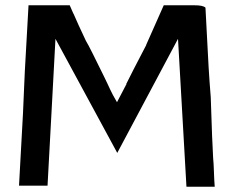

<svg xmlns="http://www.w3.org/2000/svg" viewBox="-20 -704 887 727"><path d="M244 -684 258 -652V-653Q266 -635 277.5 -609Q289 -583 305 -550Q313 -537 330.5 -502Q348 -467 375 -412Q382 -398 387 -387Q392 -376 397 -365.5Q402 -355 408 -343.5Q414 -332 423 -317L459 -386H458Q468 -406 486.5 -442.5Q505 -479 534 -534L533 -533L600 -684H717Q749 -684 758 -675L765 -542Q767 -500 770 -448.5Q773 -397 778 -336L783 -191Q784 -170 785 -149Q786 -128 787 -106Q789 -86 790 -54.5Q791 -23 793 3H686L654 -557L424 -125L190 -557Q183 -418 175 -278Q167 -138 160 -1H52L67 -274L72 -389Q72 -400 73 -411Q74 -422 74 -434L88 -684Z"/></svg>

Font: New Athena Unicode
Style: Bold
Weight: 700
Designer: J. Rusten 1997; rev. by R. Hancock 2001, 2002, rev. by D. Mastronarde 2002-2021
Foundry: Society for Classical Studies (formerly American Philological Association)
Version: Version 5.008